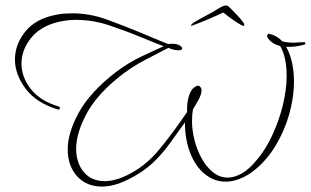

<svg xmlns="http://www.w3.org/2000/svg" viewBox="-20 -630 1143 706"><path d="M355 56Q298 56 263.5 18Q229 -20 229 -81Q229 -142 270 -216.5Q311 -291 405 -364Q451 -399 499.5 -422Q548 -445 582 -460Q560 -468 538.5 -477Q517 -486 499 -493Q441 -517 381 -537Q321 -557 259 -557Q243 -557 226.5 -555Q210 -553 193 -549Q128 -533 93.5 -489.5Q59 -446 59 -396Q59 -347 93 -303Q127 -259 197 -238Q200 -237 200 -233Q200 -226 194 -227Q114 -251 74.5 -303.5Q35 -356 35 -411Q35 -467 73.5 -514.5Q112 -562 188 -576Q202 -579 216.5 -580Q231 -581 245 -581Q310 -581 372 -558.5Q434 -536 497 -510Q523 -499 548 -488.5Q573 -478 598 -468Q603 -469 606.5 -469Q610 -469 613 -469Q631 -469 640.5 -463Q650 -457 650 -452Q650 -445 636 -445Q629 -445 620 -447Q611 -449 599 -454Q563 -435 512.5 -409Q462 -383 414 -344Q333 -278 296.5 -208.5Q260 -139 260 -83Q260 -31 288 2.5Q316 36 365 36Q403 36 448 14Q513 -18 561.5 -75.5Q610 -133 668 -218Q667 -245 672 -267Q677 -289 687 -302Q692 -308 700.5 -312.5Q709 -317 714 -313Q721 -307 721 -298Q721 -283 710 -263Q699 -243 690 -229Q688 -219 687 -208Q686 -197 686 -186Q686 -150 695.5 -113.5Q705 -77 722.5 -46Q740 -15 764 4Q788 23 817 23Q842 23 869.5 7.5Q897 -8 926 -44Q958 -82 982 -134.5Q1006 -187 1019 -239Q1034 -299 1034 -351Q1034 -421 1010 -461Q996 -464 983.5 -472Q971 -480 963 -493Q962 -494 962 -497Q962 -502 965.5 -504.5Q969 -507 973 -505Q1000 -498 1018 -478Q1029 -475 1039.5 -474Q1050 -473 1060 -473Q1069 -473 1077.5 -474Q1086 -475 1096 -475H1097Q1103 -475 1103 -471Q1103 -466 1096 -465Q1081 -461 1064.5 -459Q1048 -457 1032 -458Q1047 -432 1054 -399Q1061 -366 1061 -330Q1061 -285 1050 -236Q1037 -177 1008.5 -121.5Q980 -66 941 -27Q907 7 873.5 22.5Q840 38 810 38Q767 38 732.5 9.5Q698 -19 679 -68.5Q660 -118 660 -180Q631 -140 603.5 -101.5Q576 -63 539.5 -29Q503 5 447 32Q398 56 355 56ZM682 -535Q682 -535 682 -537Q683 -539 688 -543.5Q693 -548 697 -550Q714 -560 740.5 -574Q767 -588 784 -599Q790 -603 798 -606.5Q806 -610 811 -610Q816 -610 819.5 -607Q823 -604 827 -600Q838 -589 852.5 -574Q867 -559 873 -549Q875 -548 877 -543.5Q879 -539 878 -537Q878 -535 874 -535Q871 -535 855 -545Q839 -555 823 -567Q807 -579 801 -584Q793 -580 775 -572Q757 -564 736.5 -555.5Q716 -547 700.5 -541Q685 -535 682 -535Z"/></svg>

Font: Waterfall
Style: Regular
Weight: 400
Designer: Robert E. Leuschke
Foundry: Robert E. Leuschke
Version: Version 1.010; ttfautohint (v1.8.3)